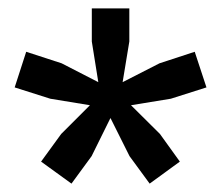

<svg xmlns="http://www.w3.org/2000/svg" viewBox="-20 -828 528 458"><path d="M292.5 -577 361.5 -508.5 409 -442.5 337 -390 289 -455.5 243.5 -546.5 198.5 -455.5 150.5 -390 78 -442.5 126 -508.5 194.5 -577 100 -592.5 15 -619.5 42.5 -704.5 127 -677 214.5 -632 199 -729V-808H288.5V-729L272.5 -632L360.5 -677L444.5 -704.5L472.5 -619.5L387.5 -592.5Z"/></svg>

Font: Encode Sans SC Condensed Thin SemiBold
Style: Regular
Weight: 600
Version: Version 3.002